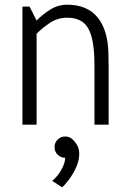

<svg xmlns="http://www.w3.org/2000/svg" viewBox="-20 -528 555 813"><path d="M440 0H380V-250Q380 -329 367.5 -373Q355 -417 329.5 -435Q304 -453 265 -453Q223 -453 189.5 -430Q156 -407 135 -385V0H75V-500H105L135 -441Q160 -467 193 -487.5Q226 -508 264 -508H265Q349 -508 393 -454.5Q437 -401 439 -302L440 -250ZM256 140Q237 140 224 127Q211 114 211 95Q211 76 224 63Q237 50 256 50Q277 50 290 65Q315 90 315.5 120.5Q316 151 302.5 180.5Q289 210 271.5 233Q254 256 243 265L201 238Q224 219 240 190.5Q256 162 256 140Z"/></svg>

Font: Epunda Sans Light
Style: Regular
Weight: 300
Designer: Simon Atzbach
Foundry: typofactur
Version: Version 2.204; ttfautohint (v1.8.4.7-5d5b)